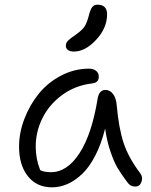

<svg xmlns="http://www.w3.org/2000/svg" viewBox="-20 -827 641 816"><path d="M293.9 -607.9Q277.8 -607.9 268.8 -614.5Q259.8 -621.1 259.8 -632.8Q259.8 -636.2 260.7 -639.6Q261.7 -643.1 262.7 -645.5Q263.7 -647.9 266.6 -651.4Q269.5 -654.8 271.5 -656.5Q273.4 -658.2 278.1 -662.1Q282.7 -666 285.2 -667.7Q287.6 -669.4 294.4 -674.1Q301.3 -678.7 304.2 -681.2Q330.1 -699.7 340.1 -715.6Q350.1 -731.4 357.9 -762.2Q364.3 -788.1 372.6 -797.6Q380.9 -807.1 394 -807.1Q435.1 -807.1 435.1 -766.1Q435.1 -708 388.7 -658Q342.3 -607.9 293.9 -607.9ZM201.2 -30.8Q136.2 -30.8 98.6 -77.9Q61 -125 61 -204.1Q61 -262.7 83.7 -322Q106.4 -381.3 144.8 -428.7Q183.1 -476.1 239.5 -505.6Q295.9 -535.2 357.9 -535.2Q376.5 -535.2 388.2 -526.1Q399.9 -517.1 399.9 -501Q399.9 -475.1 370.1 -472.2Q299.8 -463.9 244.6 -423.6Q189.5 -383.3 160.6 -325.4Q131.8 -267.6 131.8 -204.1Q131.8 -151.4 150.9 -104Q166.5 -95.2 196.8 -95.2Q265.6 -95.2 318.1 -176.3Q370.6 -257.3 395 -408.2Q401.4 -444.8 428.2 -444.8Q447.8 -444.8 460.9 -426.8Q474.1 -408.7 476.1 -378.9Q484.9 -281.2 505.4 -219.2Q525.9 -157.2 575.2 -91.8Q588.4 -74.7 581.3 -54.4Q574.2 -34.2 556.2 -34.2Q543 -34.2 534.9 -39.1Q526.9 -43.9 519 -55.2Q494.6 -88.4 480 -112.5Q465.3 -136.7 450 -181.2Q434.6 -225.6 426.8 -280.8Q410.6 -215.3 385 -165.8Q359.4 -116.2 328.9 -87.4Q298.3 -58.6 266.4 -44.7Q234.4 -30.8 201.2 -30.8Z"/></svg>

Font: Shantell Sans Bouncy
Style: Regular
Weight: 300
Designer: Stephen Nixon, Anya Danilova, Shantell Martin
Foundry: Arrow Type
Version: Version 1.006;[9816181b4]